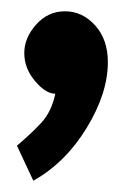

<svg xmlns="http://www.w3.org/2000/svg" viewBox="-20 -166 227 340"><path d="M95 -146Q126 -146 148.5 -121Q171 -96 171 -56Q171 -1 133.5 60.5Q96 122 39 154L10 92Q36 70 53.5 51Q71 32 78 0Q61 0 42 -22.5Q23 -45 23 -72Q23 -99 44 -122.5Q65 -146 95 -146Z"/></svg>

Font: Palanquin
Style: Bold
Weight: 700
Designer: Pria Ravichandran
Version: Version 1.0.4